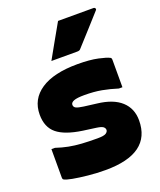

<svg xmlns="http://www.w3.org/2000/svg" viewBox="-151 -909 852 1020"><g transform="rotate(-20 275.0 -398.5)"><path d="M285 -156Q322 -156 333.5 -164Q345 -172 345 -182Q345 -192 336 -199.5Q327 -207 298 -211L225 -221Q128 -235 83.5 -271.5Q39 -308 39 -379Q39 -466 111.5 -514.5Q184 -563 319 -563Q389 -563 434.5 -553Q480 -543 494 -535Q502 -533 502 -521V-366H482Q438 -380 395 -388Q352 -396 297 -396Q256 -396 238 -389Q220 -382 220 -369Q220 -356 232 -350Q244 -344 274 -340L345 -331Q434 -321 479.5 -279.5Q525 -238 525 -171Q525 17 268 17Q219 17 170 12Q121 7 86 0.5Q51 -6 40 -13Q35 -16 35 -24V-186H55Q91 -174 124.5 -167.5Q158 -161 196.5 -158.5Q235 -156 285 -156ZM301 -814H502Q508 -814 511 -808.5Q514 -803 509 -798Q471 -755 437.5 -718.5Q404 -682 360 -633Q355 -626 341 -626H195Q221 -673 247.5 -719.5Q274 -766 301 -814Z"/></g></svg>

Font: Recursive Sn Lnr St Blk
Style: Regular
Weight: 900
Version: Version 1.079;hotconv 1.0.112;makeotfexe 2.5.65598; ttfautoh